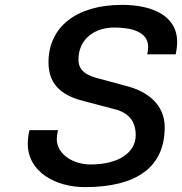

<svg xmlns="http://www.w3.org/2000/svg" viewBox="-20 -755 747 788"><path d="M101 -221C96 -200 94 -180 94 -165C94 -47 212 13 328 13C541 13 656 -69 656 -233C656 -328 582 -382 495 -403L388 -432C337 -444 302 -464 302 -510C302 -595 368 -642 449 -642C521 -642 588 -624 588 -563C588 -555 587 -543 584 -532H701C705 -550 707 -567 707 -583C707 -693 601 -735 481 -735C293 -735 179 -644 179 -499C179 -395 251 -358 328 -339L446 -308C511 -293 537 -255 537 -200C537 -129 467 -80 352 -80C281 -80 213 -121 213 -185C213 -194 215 -207 218 -221Z"/></svg>

Font: Perun Medium Italic
Style: Regular
Weight: 500
Italic angle: -12°
Foundry: Copyright (c) Stefan Peev, Context Ltd, 2016
Version: Version 1.026